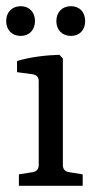

<svg xmlns="http://www.w3.org/2000/svg" viewBox="-25 -600 313 620"><path d="M178 -411 167 -423C125 -422 73 -416 30 -403V-367L81 -360C94 -358 100 -350 100 -338V-67C100 -54 93 -46 80 -44L36 -37V0H242V-37L198 -44C185 -46 178 -54 178 -67ZM88 -532C88 -561 69 -580 42 -580C14 -580 -5 -561 -5 -532C-5 -503 14 -484 42 -484C69 -484 88 -503 88 -532ZM250 -532C250 -561 232 -580 204 -580C176 -580 157 -561 157 -532C157 -503 176 -484 204 -484C232 -484 250 -503 250 -532Z"/></svg>

Font: Yrsa
Style: Regular
Weight: 400
Designer: Anna Giedrys (Yrsa+Rasa design), David Brezina (Yrsa art-direction, Rasa art-direction, design)
Foundry: Rosetta Type Foundry
Version: Version 1.001;PS 1.1;hotconv 1.0.88;makeotf.lib2.5.647800